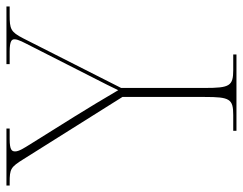

<svg xmlns="http://www.w3.org/2000/svg" viewBox="-110 -655 754 596"><g transform="rotate(-90 267.0 -357.0)"><path d="M159 0H396V-10H348C298 -10 292 -21 292 -98V-358L446 -662C466 -701 475 -704 518 -704H545V-714H366V-704H405C439 -704 443 -697 443 -689C443 -677 433 -660 422 -638L325 -447C304 -406 298 -394 285 -367C260 -410 229 -461 203 -503L118 -639C105 -660 95 -675 95 -687C95 -697 99 -704 133 -704H166V-714H-11V-704H-2C41 -704 46 -701 71 -661L264 -354V-98C264 -21 258 -10 208 -10H159Z"/></g></svg>

Font: Noto Serif Display Thin
Style: Regular
Weight: 100
Designer: Monotype Design Team
Foundry: Monotype Imaging Inc.
Version: Version 2.009